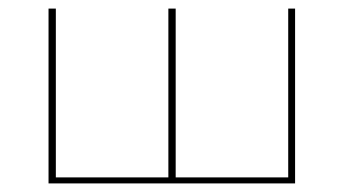

<svg xmlns="http://www.w3.org/2000/svg" viewBox="-20 -427 801 447"><path d="M651 -407H667V0H93V-407H110V-14H372V-407H389V-14H651Z"/></svg>

Font: EauTest Thin
Style: Italic
Weight: 250
Italic angle: -12°
Designer: Christian Thalmann (Catharsis Fonts)
Version: Version 0.001;PS 000.001;hotconv 1.0.88;makeotf.lib2.5.64775